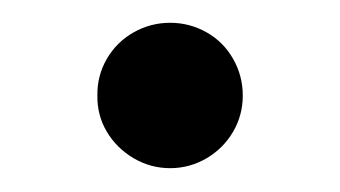

<svg xmlns="http://www.w3.org/2000/svg" viewBox="-20 -557 294 166"><path d="M64.2 -474.4Q63.9 -491.4 72.3 -506Q80.8 -520.7 95.5 -529Q110.2 -537.3 127.1 -537.3Q144 -537.3 158.7 -529Q173.3 -520.7 181.6 -506Q189.9 -491.4 189.9 -474.4Q189.9 -457.5 181.6 -443.2Q173.3 -428.9 158.7 -420.2Q144 -411.6 127.1 -411.6Q110.2 -411.6 95.5 -420.2Q80.8 -428.9 72.3 -443.2Q63.9 -457.5 64.2 -474.4Z"/></svg>

Font: Pretendard Variable
Style: Regular
Weight: 400
Designer: Base glyphs from Inter by Rasmus Andersson; Hangul glyphs from Noto Sans CJK(Source Han Sans) by Jang Soo-young and Kang
Foundry: Kil Hyung-jin
Version: Version 1.100;FEAKit 1.0